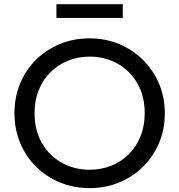

<svg xmlns="http://www.w3.org/2000/svg" viewBox="-20 -902 874 936"><path d="M417 15Q338.5 15 271.8 -12.8Q205 -40.5 155.2 -90Q105.5 -139.5 78 -206Q50.5 -272.5 50.5 -350Q50.5 -428 78 -494.5Q105.5 -561 155.2 -610.5Q205 -660 271.8 -687.5Q338.5 -715 417 -715Q495 -715 561.5 -687Q628 -659 678 -609Q728 -559 755.8 -492.8Q783.5 -426.5 783.5 -350Q783.5 -272.5 755.8 -206Q728 -139.5 678 -90Q628 -40.5 561.5 -12.8Q495 15 417 15ZM417 -74.5Q473.5 -74.5 522.2 -94Q571 -113.5 607.5 -149.8Q644 -186 664.8 -237Q685.5 -288 685.5 -350Q685.5 -433.5 649.8 -495.5Q614 -557.5 553 -591.8Q492 -626 417 -626Q360.5 -626 311.8 -606.2Q263 -586.5 226.2 -550.2Q189.5 -514 169 -463.2Q148.5 -412.5 148.5 -350Q148.5 -267 184.2 -205Q220 -143 281 -108.8Q342 -74.5 417 -74.5ZM255 -814.5V-881.5H578.5V-814.5Z"/></svg>

Font: Geologica Thin Roman Light
Style: Regular
Weight: 300
Version: Version 1.010;gftools[0.9.28]